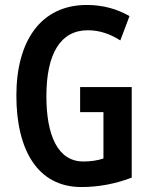

<svg xmlns="http://www.w3.org/2000/svg" viewBox="-20 -744 603 774"><path d="M303 -393V-292H397V-105C373 -97 346 -93 316 -93C212 -93 167 -200 167 -356C167 -528 224 -622 334 -622C380 -622 423 -608 465 -581L502 -679C454 -707 396 -724 330 -724C144 -724 46 -578 46 -359C46 -139 132 10 308 10C378 10 446 -3 511 -28V-393Z"/></svg>

Font: Noto Sans Arabic UI XCn SmBd
Style: Regular
Weight: 600
Width: 2
Designer: Monotype Design Team, Nadine Chahine and Nizar Qandah
Foundry: Monotype Imaging Inc.
Version: Version 2.010